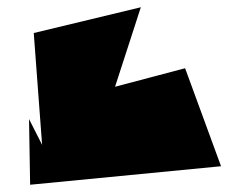

<svg xmlns="http://www.w3.org/2000/svg" viewBox="-20 -817 629 529"><path d="M73 -726 96 -418 60 -489 63 -308 589 -359 490 -629 297 -578 368 -797Z"/></svg>

Font: Chaingun
Style: Ita
Weight: 400
Version: Version 0.91